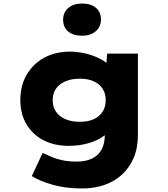

<svg xmlns="http://www.w3.org/2000/svg" viewBox="-20 -836 948 1086"><path d="M445 230Q353 230 279.5 209.5Q206 189 160 160L221 29Q245 40 273 52Q301 64 336 71Q371 78 415 78Q465 78 500.5 61Q536 44 554.5 10Q573 -24 573 -75V-133L612 -128Q605 -96 570 -69Q535 -42 482 -26.5Q429 -11 369 -11Q287 -11 225.5 -43Q164 -75 129.5 -133.5Q95 -192 95 -270Q95 -352 131 -413.5Q167 -475 230 -509.5Q293 -544 377 -544Q402 -544 433 -539.5Q464 -535 495.5 -524.5Q527 -514 553.5 -499.5Q580 -485 596.5 -466Q613 -447 615 -423L577 -414L586 -533H760V-75Q760 2 735.5 58.5Q711 115 668 153.5Q625 192 568 211Q511 230 445 230ZM432 -147Q478 -147 510.5 -162Q543 -177 560.5 -204.5Q578 -232 578 -269Q578 -307 560.5 -334Q543 -361 510.5 -376Q478 -391 432 -391Q385 -391 350 -376Q315 -361 296.5 -334Q278 -307 278 -269Q278 -232 296.5 -204.5Q315 -177 350 -162Q385 -147 432 -147ZM444 -634Q394 -634 365.5 -658Q337 -682 337 -725Q337 -765 366 -790.5Q395 -816 444 -816Q494 -816 522.5 -792Q551 -768 551 -725Q551 -685 522 -659.5Q493 -634 444 -634Z"/></svg>

Font: Lexend Mega ExtraBold
Style: Regular
Weight: 800
Designer: Bonnie Shaver-Troup, Thomas Jockin
Foundry: Lexend
Version: Version 1.007